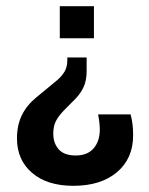

<svg xmlns="http://www.w3.org/2000/svg" viewBox="-20 -420 481 621"><path d="M217.3 181Q132.5 181 83.7 139.1Q34.9 97.2 34.9 27.9Q34.9 -14.6 50.3 -46.6Q65.6 -78.6 96.6 -104.3L164.8 -160.6Q179.5 -173 188.6 -188.1Q197.7 -203.2 197.7 -224.9V-234.1H260.2V-190Q260.2 -160.1 250.8 -139.4Q241.3 -118.6 225.1 -101.7L185.6 -61.7Q168.9 -44.3 160.6 -28Q152.3 -11.6 152.3 13.1Q152.3 43 169.9 63Q187.6 82.9 224.7 82.9Q263 82.9 282.9 59.7Q302.8 36.5 302.8 -0.9Q302.8 -10.9 301.4 -23.5Q300 -36.2 297.3 -49.9H402.4Q406.4 -34.9 408.5 -19Q410.6 -3.1 410.6 17.6Q410.6 92.7 358.4 136.9Q306.2 181 217.3 181ZM173.4 -296.2V-400H283.8V-296.2Z"/></svg>

Font: Rokkitt SemiBold
Style: Regular
Weight: 600
Designer: Vernon Adams
Foundry: Vernon Adams
Version: Version 3.103